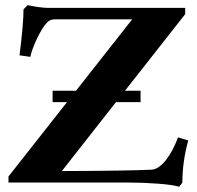

<svg xmlns="http://www.w3.org/2000/svg" viewBox="-20 -693 747 729"><path d="M179.7 -305.2V-348.6H268.6L481.9 -619.6H189Q175.8 -619.6 167.5 -614.5Q159.2 -609.4 149.4 -596.7Q130.4 -569.8 114.7 -533.9Q99.1 -498 95.2 -477.1L54.2 -482.9Q69.3 -603 69.3 -657.7L85 -673.3Q135.3 -663.1 162.6 -663.1H683.1V-639.2L454.6 -348.6H513.7V-305.2H420.4L214.8 -43.5Q469.2 -44.4 555.7 -48.8Q582.5 -50.3 609.9 -85.2Q637.2 -120.1 655.8 -171.4L694.8 -159.7Q672.4 -79.1 672.4 0.5L660.2 16.1Q637.7 8.8 580.3 4.4Q522.9 0 462.4 0H12.2V-22.9L234.4 -305.2Z"/></svg>

Font: Elstob 8pt
Style: Bold
Weight: 700
Designer: Peter S. Baker
Version: Version 1.015